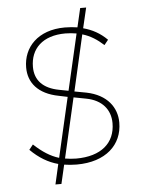

<svg xmlns="http://www.w3.org/2000/svg" viewBox="-58 -814 709 960"><g transform="rotate(-5 296.0 -334.0)"><path d="M211 100 233 5C253 8 273 10 296 10C442 10 526 -69 526 -181C526 -256 479 -323 375 -344L316 -355L380 -636C421 -624 454 -602 486 -573L506 -598C471 -633 432 -654 387 -666L411 -768H381L359 -673C339 -676 319 -678 296 -678C160 -678 86 -596 86 -495C86 -420 132 -360 237 -340L280 -331L211 -31C168 -44 129 -69 86 -109L66 -84C109 -41 155 -14 204 -1L181 100ZM372 -314C451 -299 492 -248 492 -181C492 -81 421 -20 296 -20C277 -20 259 -22 240 -25L309 -326ZM120 -495C120 -586 181 -648 296 -648C315 -648 333 -646 352 -643L287 -361L240 -370C161 -385 120 -428 120 -495Z"/></g></svg>

Font: Gantari Thin
Style: Regular
Weight: 250
Designer: Anugrah Pasau
Foundry: Lafontype
Version: Version 1.000